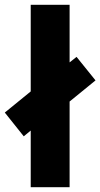

<svg xmlns="http://www.w3.org/2000/svg" viewBox="-48 -780 418 800"><path d="M80 0H242V-357L350 -445L271 -543L242 -520V-760H80V-399L-28 -311L51 -212L80 -236Z"/></svg>

Font: Noto Sans Arabic UI XCn Bk
Style: Regular
Weight: 900
Width: 2
Designer: Monotype Design Team, Nadine Chahine and Nizar Qandah
Foundry: Monotype Imaging Inc.
Version: Version 2.010